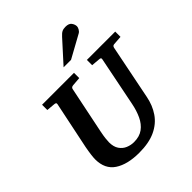

<svg xmlns="http://www.w3.org/2000/svg" viewBox="-247 -1099 1284 1284"><g transform="rotate(-45 395.5 -456.5)"><path d="M332 16.1Q221.2 16.1 156.5 -26.6Q91.8 -69.3 91.8 -162.1Q91.8 -176.3 95.2 -203.9Q98.6 -231.4 105 -265.1L174.8 -601.1Q176.3 -609.9 170.9 -612.8Q165.5 -615.7 154.8 -616.2L99.1 -621.1V-670.9H400.9V-621.1L338.9 -616.2Q320.3 -614.7 317.9 -600.1L249 -265.1Q243.2 -236.8 240.5 -213.6Q237.8 -190.4 237.8 -176.8Q237.8 -134.3 255.4 -108.4Q272.9 -82.5 300.5 -70.8Q328.1 -59.1 357.9 -59.1Q410.2 -59.1 443.8 -84Q477.5 -108.9 497.8 -152.1Q518.1 -195.3 528.8 -250L599.1 -601.1Q600.6 -609.9 596.4 -612.8Q592.3 -615.7 580.1 -616.2L522.9 -621.1V-670.9H791V-621.1L725.1 -616.2Q712.4 -614.7 709 -600.1L631.8 -214.8Q618.7 -145.5 583 -93.5Q547.4 -41.5 485.8 -12.7Q424.3 16.1 332 16.1ZM635.3 -876.5Q635.3 -866.7 627.7 -853.5Q620.1 -840.3 608.9 -834.5L448.2 -746.1H377.9L515.1 -897.5Q531.7 -916 544.9 -922.6Q558.1 -929.2 578.1 -929.2Q610.4 -929.2 622.8 -911.9Q635.3 -894.5 635.3 -876.5Z"/></g></svg>

Font: Charis
Style: Bold Italic
Weight: 700
Italic angle: -11°
Designer: Walt Agee, Miriam Martin, Annie Olsen, Victor Gaultney, Lorna Priest, Alan Ward, Bob Hallissy, Martin Hosken, Sharon Cor
Foundry: SIL Global
Version: Version 7.000